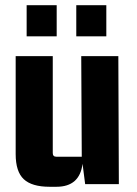

<svg xmlns="http://www.w3.org/2000/svg" viewBox="-20 -705 525 735"><path d="M197 -566H82V-685H197ZM387 -566H272V-685H387ZM196 10H170Q102 10 71 -19Q40 -48 40 -115V-490H182V-119Q182 -105 196 -105H293L291 -490H433L435 0H306L296 -78Q285 10 196 10Z"/></svg>

Font: Gemunu Libre ExtraBold
Style: Regular
Weight: 800
Designer: Puspanada Ekanayake, Sola Matas, Pathum Egodawatta, Kosala Senevirathne
Foundry: mooniak
Version: Version 1.100